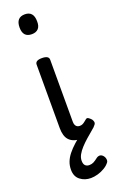

<svg xmlns="http://www.w3.org/2000/svg" viewBox="-196 -841 697 1144"><g transform="rotate(-20 152.0 -269.0)"><path d="M193 17Q167 17 148 10Q129 3 117 -10Q105 -23 99.5 -42.5Q94 -62 94 -86V-489Q94 -502 104.5 -508.5Q115 -515 136 -515Q158 -515 169 -508.5Q180 -502 180 -489V-96Q180 -83 184 -74.5Q188 -66 195 -62Q202 -58 211 -58Q222 -58 230 -62Q238 -66 245 -72Q252 -78 260 -84Q267 -89 275.5 -83.5Q284 -78 293 -68Q298 -61 300 -52Q302 -43 296 -35Q285 -20 268 -8Q251 4 231.5 10.5Q212 17 193 17ZM130 -669Q102 -669 88 -684.5Q74 -700 74 -731Q74 -763 88 -779Q102 -795 130 -795Q157 -795 171 -779Q185 -763 185 -731Q186 -700 171.5 -684.5Q157 -669 130 -669ZM168 257Q129 257 100.5 235Q72 213 72 170Q72 143 81 120Q90 97 107.5 75Q125 53 150.5 30Q176 7 210 -19L272 -20V-11Q249 8 227.5 27Q206 46 188.5 65Q171 84 160.5 103Q150 122 150 141Q150 162 159.5 171.5Q169 181 185 181Q200 181 212 175Q224 169 243 154Q250 149 260 148.5Q270 148 280 157Q290 167 292.5 180Q295 193 290 201Q278 218 256.5 231Q235 244 211.5 250.5Q188 257 168 257Z"/></g></svg>

Font: Playwrite FR Trad
Style: Regular
Weight: 400
Designer: Veronika Burian, José Scaglione
Foundry: TypeTogether
Version: Version 1.000